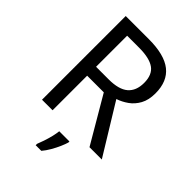

<svg xmlns="http://www.w3.org/2000/svg" viewBox="-268 -825 1158 1158"><g transform="rotate(45 311.0 -246.5)"><path d="M294 -714Q427 -714 490.5 -663.5Q554 -613 554 -511Q554 -454 533 -416Q512 -378 479.5 -355Q447 -332 411 -320L607 0H502L329 -295H187V0H97V-714ZM289 -636H187V-371H294Q381 -371 421 -405.5Q461 -440 461 -507Q461 -577 419 -606.5Q377 -636 289 -636ZM392 61V70Q387 88 375 115.5Q363 143 346.5 171.5Q330 200 312 221H264V209Q271 192 280 165.5Q289 139 296 110.5Q303 82 305 61Z"/></g></svg>

Font: Noto Sans
Style: Regular
Weight: 400
Designer: Monotype Design Team
Foundry: Monotype Imaging Inc.
Version: Version 1.902